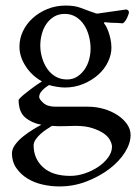

<svg xmlns="http://www.w3.org/2000/svg" viewBox="-20 -449 499 691"><path d="M213 -399Q191 -399 174.5 -389Q158 -379 147 -363Q136 -347 130.5 -326.5Q125 -306 125 -285Q125 -263 131.5 -241Q138 -219 150 -201.5Q162 -184 180 -173.5Q198 -163 221 -163Q242 -163 257.5 -173Q273 -183 284 -198.5Q295 -214 300.5 -234Q306 -254 306 -274Q306 -297 300 -319.5Q294 -342 282.5 -359.5Q271 -377 253.5 -388Q236 -399 213 -399ZM167 4Q159 9 147.5 16.5Q136 24 125.5 33.5Q115 43 108 53.5Q101 64 101 74Q101 122 135 153Q169 184 233 184Q259 184 285.5 175Q312 166 333.5 151.5Q355 137 369 118Q383 99 383 79Q383 69 376 55.5Q369 42 353 31Q337 20 312 12Q287 4 252 4Q235 4 212.5 5Q190 6 167 4ZM217 -429Q249 -429 271 -420.5Q293 -412 307 -407Q317 -404 319.5 -403Q322 -402 324 -401Q327 -401 330 -400L435 -415Q444 -412 444 -405Q444 -402 442 -396Q440 -390 437 -384Q434 -378 430 -372.5Q426 -367 422 -365Q413 -366 402 -366.5Q391 -367 381 -367Q370 -368 358 -369Q354 -369 354 -366Q356 -364 360.5 -356.5Q365 -349 369.5 -337Q374 -325 377.5 -309.5Q381 -294 381 -277Q381 -252 368.5 -226Q356 -200 333.5 -180Q311 -160 280 -147Q249 -134 213 -134Q200 -134 182.5 -137Q165 -140 157 -143Q143 -135 132 -123.5Q121 -112 121 -100Q121 -92 136 -78.5Q151 -65 180 -65H297Q326 -65 353.5 -57Q381 -49 402.5 -35Q424 -21 437 -2.5Q450 16 450 37Q450 67 429.5 99.5Q409 132 373.5 159Q338 186 291.5 204Q245 222 193 222Q163 222 132.5 215Q102 208 78 193Q54 178 38.5 155.5Q23 133 23 103Q23 87 35 71Q47 55 64 41.5Q81 28 99 17Q117 6 129 0Q95 -6 71 -26Q47 -46 47 -90Q53 -98 64.5 -107.5Q76 -117 88.5 -126.5Q101 -136 112.5 -144Q124 -152 131 -156Q95 -176 72.5 -210.5Q50 -245 50 -281Q50 -310 62.5 -336.5Q75 -363 97.5 -383.5Q120 -404 150.5 -416.5Q181 -429 217 -429Z"/></svg>

Font: Vermiglione
Style: Regular
Weight: 400
Version: Version 1.000